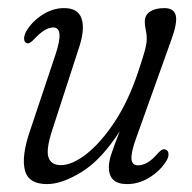

<svg xmlns="http://www.w3.org/2000/svg" viewBox="-20 -458 486 486"><path d="M399.5 -79Q406 -77 406.5 -68.5Q407 -60 401 -50.5Q385.5 -25.5 358.5 -8.8Q331.5 8 301.5 8Q255.5 8 255.5 -35Q255.5 -49 261.8 -68Q268 -87 283 -125.5Q236.5 -53.5 186.8 -22.8Q137 8 99 8Q52 8 43 -27.2Q34 -62.5 55.5 -125.5L121 -321.5Q143 -388.5 115 -388.5Q94 -388.5 67 -359.5Q54.5 -345.5 47.5 -349Q41.5 -351 41 -359.2Q40.5 -367.5 46.5 -379Q61 -403.5 87.2 -420.5Q113.5 -437.5 142.5 -437.5Q177 -437.5 186.2 -411.8Q195.5 -386 181 -340.5L112 -128Q96 -79 102.8 -59.5Q109.5 -40 134 -40Q162.5 -40 198.8 -68.2Q235 -96.5 270 -149.2Q305 -202 329.5 -275.5Q343.5 -317 347.5 -333.2Q351.5 -349.5 351.5 -359Q351.5 -372 349 -382Q346.5 -392 346.5 -403.5Q346.5 -420 360 -428.8Q373.5 -437.5 396 -437.5Q420.5 -437.5 425 -418.5Q429.5 -399.5 412.5 -354L324.5 -108Q311.5 -72 312.8 -55.8Q314 -39.5 329.5 -39.5Q340.5 -39.5 352.5 -46Q364.5 -52.5 381.5 -72Q392.5 -83.5 399.5 -79Z"/></svg>

Font: Fraunces 144pt SuperSoft Light
Style: Italic
Weight: 300
Italic angle: -16°
Version: Version 1.000;[b76b70a41]